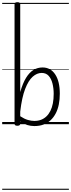

<svg xmlns="http://www.w3.org/2000/svg" viewBox="-20 -1136 650 1756"><path d="M139 14Q125 14 119 9.5Q113 5 113 -4V-1097Q113 -1107 119.5 -1111.5Q126 -1116 140 -1116Q153 -1116 159 -1111.5Q165 -1107 165 -1097V-294Q188 -375 218.5 -424.5Q249 -474 286.5 -496.5Q324 -519 369 -519Q443 -519 485 -455.5Q527 -392 527 -279Q527 -227 518 -181.5Q509 -136 490 -99.5Q471 -63 443.5 -37Q416 -11 378.5 3Q341 17 294 17Q261 17 230 7.5Q199 -2 165 -24V-4Q165 5 158.5 9.5Q152 14 139 14ZM165 -73Q203 -48 235 -39Q267 -30 294 -30Q328 -30 355.5 -40.5Q383 -51 404.5 -71.5Q426 -92 441 -122Q456 -152 463.5 -191Q471 -230 471 -278Q471 -328 460 -372Q449 -416 425 -442.5Q401 -469 361 -469Q318 -469 279 -434.5Q240 -400 210 -322.5Q180 -245 165 -115ZM0 590H610V600H0ZM0 -20H610V0H0ZM0 -505H610V-500H0ZM0 -1110H610V-1100H0Z"/></svg>

Font: Playwrite FR Moderne Guides
Style: Regular
Weight: 400
Designer: Veronika Burian, José Scaglione
Foundry: TypeTogether
Version: Version 1.003